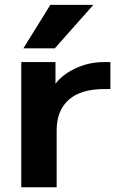

<svg xmlns="http://www.w3.org/2000/svg" viewBox="-20 -784 525 806"><path d="M191.4 -763.7H372.1L210 -581.1H78.1ZM69.3 -523.4H212.9V-432.6Q243.2 -471.7 294.9 -496.1Q351.6 -523.4 418 -523.4H443.4V-410.2H418Q319.3 -410.2 268.6 -365.2Q217.8 -320.3 217.8 -236.3V2H69.3Z"/></svg>

Font: Nasu
Style: Bold
Weight: 700
Designer: Ryoko NISHIZUKA (kana &amp; ideographs); Paul D. Hunt (Latin, Greek &amp; Cyrillic); Wenlong ZHANG (bopomofo); Sandoll C
Version: Version 2014.1215